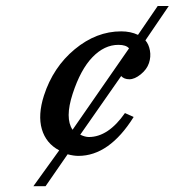

<svg xmlns="http://www.w3.org/2000/svg" viewBox="-20 -503 588 646"><path d="M414.1 -340.3Q404.3 -352.1 378.4 -352.1Q331.1 -352.1 291 -310.5Q251 -269 224.4 -187.3Q197.8 -105.5 224.1 -66.4ZM429.7 -109.4Q347.7 21.5 243.7 21.5Q228 21.5 207.5 16.1L133.3 123.5H92.3L179.2 2.9Q134.8 -20.5 120.8 -68.4Q106.9 -116.2 127.9 -181.6Q158.7 -276.9 231.4 -337.2Q304.2 -397.5 387.7 -397.5Q419.4 -397.5 444.3 -385.7L510.7 -482.9H547.9L469.2 -367.2Q480.5 -354.5 484.4 -333.3Q488.3 -312 481.2 -290.8Q474.1 -269.5 453.6 -252.9Q433.1 -236.3 415.3 -236.3Q397.5 -236.3 387.7 -247.1L250 -49.8Q266.6 -42 278.8 -42Q344.2 -42 400.4 -122.6Z"/></svg>

Font: RIT Rachana
Style: Bold Italic
Weight: 700
Designer: Hussain KH
Version: 1.4.7